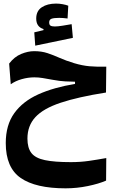

<svg xmlns="http://www.w3.org/2000/svg" viewBox="-20 -714 626 1056"><path d="M340.8 321.8Q176.3 321.8 94 264.9Q11.7 208 11.7 72.8Q11.7 -26.4 58.6 -91.6Q105.5 -156.7 190.9 -195.1Q276.4 -233.4 392.6 -252.4V-264.6Q367.2 -265.1 338.9 -266.4Q310.5 -267.6 268.1 -275.4Q236.3 -281.2 214.1 -284.9Q191.9 -288.6 168.9 -288.6Q134.8 -288.6 99.9 -278.8Q64.9 -269 39.1 -250.5L30.3 -364.3Q59.1 -401.9 96.4 -417.2Q133.8 -432.6 168 -432.6Q209 -432.6 241.7 -421.6Q274.4 -410.6 308.3 -395.5Q342.3 -380.4 387.2 -366.7Q433.1 -353 472.4 -349.6Q511.7 -346.2 564.5 -347.2L563 -205.1Q408.7 -180.7 313.5 -148.9Q218.3 -117.2 174.6 -69.8Q130.9 -22.5 130.9 48.3Q130.9 99.6 152.8 127.7Q174.8 155.8 227.1 166.7Q279.3 177.7 370.1 177.7Q422.4 177.7 469.2 170.9Q516.1 164.1 564.5 155.3L563.5 279.3Q523.4 296.9 463.1 309.3Q402.8 321.8 340.8 321.8ZM173.8 -462.9 168.5 -536.1 219.2 -548.3V-554.2Q179.2 -566.4 179.2 -611.8Q179.2 -653.8 210 -674.1Q240.7 -694.3 288.6 -694.3Q305.7 -694.3 324.5 -690.9Q343.3 -687.5 355.5 -682.6L351.6 -612.3Q325.2 -615.7 305.7 -615.7Q277.3 -615.7 263.9 -611.1Q250.5 -606.4 250.5 -590.8Q250.5 -577.1 258.1 -572.8Q265.6 -568.4 281.7 -568.4Q297.4 -568.4 324.7 -572.8Q352.1 -577.1 374 -581.1L380.9 -505.9Z"/></svg>

Font: Cascadia Code NF
Style: Bold
Weight: 700
Monospace: yes
Designer: Aaron Bell
Foundry: Saja Typeworks
Version: Version 2404.023; ttfautohint (v1.8.4)